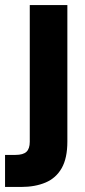

<svg xmlns="http://www.w3.org/2000/svg" viewBox="-50 -521 336 761"><path d="M-30 220V93H11Q42 93 55 80.5Q68 68 68 41V-501H217V40Q217 106 194.5 145.5Q172 185 130.5 202.5Q89 220 34 220Z"/></svg>

Font: DM Sans 17pt Black
Style: Regular
Weight: 900
Version: Version 4.004;gftools[0.9.30]